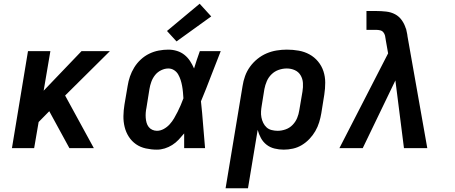

<svg xmlns="http://www.w3.org/2000/svg" viewBox="-20 -794 2440 1029"><path d="M44 0 130 -520H250L214 -308L417 -520H569L329 -282L483 0H352L244 -198L187 -140L163 0Z M821 8Q791 8 761.5 1.5Q732 -5 709 -21Q686 -37 670.5 -61Q655 -85 648 -113.5Q641 -142 641.5 -172Q642 -202 647 -233L664 -333Q668 -359 676.5 -384Q685 -409 699.5 -432.5Q714 -456 734.5 -475Q755 -494 779.5 -506Q804 -518 830.5 -523Q857 -528 882 -528Q906 -528 928.5 -521Q951 -514 968.5 -500Q986 -486 998.5 -467Q1011 -448 1020 -427Q1027 -451 1035 -474Q1043 -497 1051 -520H1163Q1136 -453 1110.5 -385.5Q1085 -318 1057 -251Q1064 -188 1068.5 -125.5Q1073 -63 1079 0H967Q967 -20 967 -40Q967 -60 967 -79Q953 -62 937.5 -45.5Q922 -29 903 -17Q884 -5 863 1.5Q842 8 821 8ZM821 -93Q840 -93 858 -103Q876 -113 889.5 -128Q903 -143 913 -160Q923 -177 932 -195Q941 -213 948.5 -230.5Q956 -248 963 -267Q962 -283 960.5 -300Q959 -317 956 -333.5Q953 -350 948 -365.5Q943 -381 935 -395Q927 -409 913 -418Q899 -427 882 -427Q863 -427 843.5 -417.5Q824 -408 811 -391.5Q798 -375 791 -355.5Q784 -336 781 -317L765 -217Q762 -203 761 -189.5Q760 -176 761 -162.5Q762 -149 765.5 -136.5Q769 -124 776.5 -114Q784 -104 796 -98.5Q808 -93 821 -93ZM926 -572 875 -628 1050 -774 1112 -706Z M1189 215 1280 -333Q1284 -360 1293.5 -386.5Q1303 -413 1320 -436.5Q1337 -460 1360 -478.5Q1383 -497 1409 -508Q1435 -519 1462.5 -523.5Q1490 -528 1517 -528Q1517 -528 1517.5 -528Q1518 -528 1518 -528Q1550 -528 1581 -522.5Q1612 -517 1638.5 -502.5Q1665 -488 1684.5 -464.5Q1704 -441 1713.5 -412Q1723 -383 1723 -351Q1723 -319 1718 -287L1702 -187Q1698 -163 1690.5 -138.5Q1683 -114 1670 -91.5Q1657 -69 1638.5 -49.5Q1620 -30 1597.5 -16.5Q1575 -3 1550 2.5Q1525 8 1501 8Q1475 8 1451 2Q1427 -4 1408.5 -18.5Q1390 -33 1378.5 -54Q1367 -75 1361 -98L1309 215ZM1468 -93Q1489 -93 1510.5 -100.5Q1532 -108 1548 -124.5Q1564 -141 1572.5 -161.5Q1581 -182 1584 -203L1601 -303Q1605 -327 1603.5 -349.5Q1602 -372 1591 -390.5Q1580 -409 1560 -418Q1540 -427 1517 -427Q1495 -427 1473.5 -419.5Q1452 -412 1435.5 -396Q1419 -380 1410 -359Q1401 -338 1397 -317L1383 -230Q1380 -213 1379 -197Q1378 -181 1381 -165Q1384 -149 1391 -135Q1398 -121 1409 -111Q1420 -101 1436 -97Q1452 -93 1468 -93Z M1799 0 2060 -508 2047 -582Q2047 -582 2047 -582Q2047 -582 2047 -582V-583Q2047 -583 2047 -583Q2047 -583 2047 -583Q2046 -593 2043.5 -603Q2041 -613 2034.5 -621Q2028 -629 2017.5 -631.5Q2007 -634 1996 -634H1944V-735H1996Q2023 -735 2049.5 -732Q2076 -729 2097.5 -717.5Q2119 -706 2133.5 -685.5Q2148 -665 2155 -641H2156Q2158 -630 2160.5 -620Q2163 -610 2164 -599L2270 0H2145L2099 -363L1924 0Z"/></svg>

Font: Iosevka SS04 Extended
Style: Bold Italic
Weight: 700
Width: 7
Italic angle: -9°
Monospace: yes
Designer: Belleve Invis
Foundry: Belleve Invis
Version: Version 19.0.0; ttfautohint (v1.8.4)